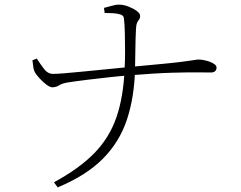

<svg xmlns="http://www.w3.org/2000/svg" viewBox="-20 -764 1040 829"><path d="M563 -464Q560 -344 528 -247.5Q496 -151 424 -78.5Q352 -6 229 45L213 23Q322 -36 387 -102.5Q452 -169 482.5 -257Q513 -345 518 -466Q520 -500 520 -542Q520 -584 519 -623Q518 -662 515 -685Q514 -697 500 -701.5Q486 -706 467.5 -707Q449 -708 432 -708L429 -730Q438 -732 459 -738Q480 -744 493 -744Q513 -744 534 -736Q555 -728 570 -717Q585 -706 585 -696Q585 -685 580.5 -679.5Q576 -674 572 -666Q568 -658 567 -637Q565 -597 564.5 -549Q564 -501 563 -464ZM120 -504 139 -511Q153 -489 170 -466.5Q187 -444 211 -445Q225 -445 256.5 -447.5Q288 -450 328 -454Q368 -458 409.5 -462Q451 -466 486 -469.5Q521 -473 541 -475Q626 -483 679.5 -488Q733 -493 763 -497Q793 -501 807 -503Q821 -505 826.5 -506Q832 -507 837 -507Q846 -507 859.5 -504.5Q873 -502 885.5 -497.5Q898 -493 906.5 -486.5Q915 -480 915 -472Q915 -462 908.5 -456.5Q902 -451 891 -451Q876 -451 835.5 -451.5Q795 -452 723.5 -450Q652 -448 542 -439Q503 -436 452 -430.5Q401 -425 352.5 -419Q304 -413 273 -408Q248 -404 236 -396Q224 -388 207 -387Q196 -387 180.5 -398.5Q165 -410 151.5 -425Q138 -440 133 -448Q126 -459 124 -473.5Q122 -488 120 -504Z"/></svg>

Font: Source Han Serif JP VF
Style: Regular
Weight: 250
Designer: Ryoko NISHIZUKA 西塚涼子 (kana & ideographs); Frank Grießhammer (Latin, Greek & Cyrillic); Wenlong ZHANG 张文龙 (bopomofo); San
Foundry: Adobe
Version: Version 2.001;hotconv 1.1.0;makeotfexe 2.6.0